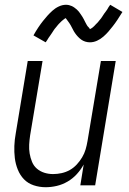

<svg xmlns="http://www.w3.org/2000/svg" viewBox="-20 -775 540 803"><path d="M171 8Q145 8 121 0Q97 -8 80.5 -25Q64 -42 54.5 -65.5Q45 -89 42 -114Q39 -139 40 -165Q41 -191 46 -218L96 -520H158L106 -209Q103 -189 102 -170Q101 -151 104 -133Q107 -115 114 -98Q121 -81 134.5 -69.5Q148 -58 165.5 -52.5Q183 -47 202 -47Q220 -47 238 -51Q256 -55 272 -64Q288 -73 301 -87Q314 -101 323.5 -117Q333 -133 338 -150Q343 -167 346 -185L402 -520H464L378 0H316L330 -87Q318 -65 301 -46.5Q284 -28 262.5 -15.5Q241 -3 217.5 2.5Q194 8 171 8ZM356 -598Q346 -598 336.5 -601Q327 -604 319.5 -609.5Q312 -615 305.5 -622Q299 -629 293.5 -637Q288 -645 284.5 -652.5Q281 -660 275.5 -669.5Q270 -679 264.5 -686Q259 -693 255 -699Q253 -699 250 -696.5Q247 -694 243.5 -691.5Q240 -689 236.5 -685.5Q233 -682 231 -680Q229 -678 226.5 -675.5Q224 -673 222 -670.5Q220 -668 218 -665.5Q216 -663 213.5 -660Q211 -657 208.5 -654Q206 -651 204 -647.5Q202 -644 199.5 -640.5Q197 -637 194.5 -633Q192 -629 189 -625Q186 -621 183 -616.5Q180 -612 177.5 -607.5Q175 -603 171 -598L120 -627Q130 -645 140 -660Q150 -675 160 -687.5Q170 -700 178.5 -709.5Q187 -719 199 -730Q211 -741 226 -748Q241 -755 256 -755Q263 -755 269 -753.5Q275 -752 280.5 -749.5Q286 -747 291.5 -743Q297 -739 301.5 -735Q306 -731 310 -726Q314 -721 317.5 -715.5Q321 -710 324.5 -705Q328 -700 330.5 -694.5Q333 -689 336.5 -682.5Q340 -676 343 -670.5Q346 -665 350 -661.5Q354 -658 356 -653Q358 -654 361.5 -656Q365 -658 368 -660.5Q371 -663 375 -667Q379 -671 380.5 -673Q382 -675 384.5 -677Q387 -679 389 -681.5Q391 -684 393 -686.5Q395 -689 397.5 -692Q400 -695 402.5 -698Q405 -701 407 -704.5Q409 -708 411.5 -711.5Q414 -715 416.5 -719Q419 -723 422.5 -727Q426 -731 428.5 -735.5Q431 -740 434 -745Q437 -750 441 -755L492 -725Q481 -707 471 -692Q461 -677 451.5 -665Q442 -653 433.5 -643Q425 -633 412.5 -622Q400 -611 385.5 -604.5Q371 -598 356 -598Z"/></svg>

Font: Iosevka SS18 Light
Style: Italic
Weight: 300
Italic angle: -9°
Monospace: yes
Designer: Belleve Invis
Foundry: Belleve Invis
Version: Version 25.1.1; ttfautohint (v1.8.4)